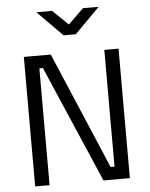

<svg xmlns="http://www.w3.org/2000/svg" viewBox="-61 -972 797 1022"><g transform="rotate(-5 338.0 -461.5)"><path d="M371 -788 505 -923H421L339 -843L256 -923H172L306 -788ZM162 0V-624H181L450 0H591V-692H515V-68H494L229 -692H85V0Z"/></g></svg>

Font: RazerF5
Style: Regular
Weight: 400
Foundry: Razer Inc.
Version: Version 2